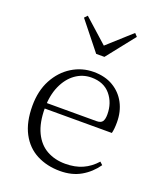

<svg xmlns="http://www.w3.org/2000/svg" viewBox="-146 -875 827 983"><g transform="rotate(20 268.0 -384.0)"><path d="M298 14Q227 14 171 -15Q115 -44 83.5 -103.5Q52 -163 52 -252Q52 -334 84.5 -394.5Q117 -455 171 -488.5Q225 -522 289 -522Q351 -522 395.5 -495.5Q440 -469 464 -423.5Q488 -378 488 -320Q488 -283 482 -260H82V-290H387Q411 -290 419.5 -302.5Q428 -315 428 -341Q428 -404 391.5 -447.5Q355 -491 288 -491Q240 -491 201 -463Q162 -435 139 -383.5Q116 -332 116 -263Q116 -183 141 -131Q166 -79 210 -54.5Q254 -30 311 -30Q364 -30 404.5 -48Q445 -66 477 -102L492 -88Q459 -41 411 -13.5Q363 14 298 14ZM161 -782 314 -645H267L419 -782L434 -766L313 -613H268L146 -766Z"/></g></svg>

Font: Noto Serif KR ExtraLight
Style: Regular
Weight: 200
Designer: Ryoko NISHIZUKA 西塚涼子 (kana & ideographs); Frank Grießhammer (Latin, Greek & Cyrillic); Wenlong ZHANG 张文龙 (bopomofo); San
Foundry: Adobe
Version: Version 2.002-H1;hotconv 1.1.0;makeotfexe 2.6.0